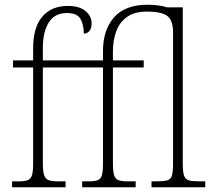

<svg xmlns="http://www.w3.org/2000/svg" viewBox="-20 -791 895 811"><path d="M31 0V-25H59Q84 -25 97 -30Q110 -35 115 -51Q120 -67 120 -101V-506H35V-536H120V-588Q120 -675 158.5 -720.5Q197 -766 267 -766Q315 -766 341 -744.5Q367 -723 367 -692Q367 -671 357.5 -660Q348 -649 334 -649Q334 -686 320 -711Q306 -736 263 -736Q211 -736 186 -696Q161 -656 161 -590V-536H415V-575Q415 -665 462 -718Q509 -771 604 -771Q627 -771 649 -768Q671 -765 686 -760H752V-100Q752 -65 757.5 -49Q763 -33 778.5 -29Q794 -25 825 -25H847V0H620V-25H641Q671 -25 686 -29Q701 -33 706 -49Q711 -65 711 -100V-654Q711 -704 687.5 -723Q664 -742 600 -742Q548 -742 516.5 -719.5Q485 -697 471 -659Q457 -621 457 -574V-536H587V-506H457V-101Q457 -67 462 -51Q467 -35 480.5 -30Q494 -25 519 -25H553V0H327V-25H355Q380 -25 393 -30Q406 -35 410.5 -51Q415 -67 415 -101V-506H161V-101Q161 -67 166.5 -51Q172 -35 185.5 -30Q199 -25 224 -25H257V0Z"/></svg>

Font: Noto Serif SemiCondensed ExtraLight
Style: Regular
Weight: 200
Width: 4
Designer: Monotype Design Team
Foundry: Monotype Imaging Inc.
Version: Version 2.014